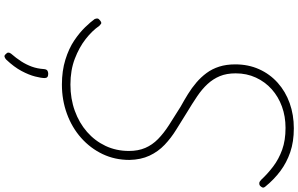

<svg xmlns="http://www.w3.org/2000/svg" viewBox="-257 -798 1330 856"><g transform="rotate(90 408.0 -370.0)"><path d="M357 19Q296 19 246 3.5Q196 -12 160.5 -36Q125 -60 101 -85Q77 -110 65 -127Q62 -134 62.5 -139.5Q63 -145 71 -151Q81 -159 86 -155.5Q91 -152 95 -148Q117 -116 154 -87Q191 -58 242 -38.5Q293 -19 357 -19Q420 -19 474 -38.5Q528 -58 568 -93Q608 -128 630.5 -175.5Q653 -223 653 -280Q653 -321 639.5 -352.5Q626 -384 600 -409.5Q574 -435 537.5 -458.5Q501 -482 456 -510Q427 -526 399.5 -543Q372 -560 348 -580.5Q324 -601 305.5 -626Q287 -651 277 -682.5Q267 -714 267 -754Q267 -812 288.5 -860Q310 -908 349 -943Q388 -978 440 -996.5Q492 -1015 552 -1015Q612 -1015 658.5 -999Q705 -983 742.5 -955Q780 -927 811 -889Q818 -881 816 -875.5Q814 -870 808 -864Q802 -860 795.5 -861Q789 -862 781 -870Q754 -899 721.5 -923.5Q689 -948 647.5 -963Q606 -978 550 -978Q499 -978 455 -962Q411 -946 378 -916.5Q345 -887 326 -846Q307 -805 307 -756Q307 -715 319.5 -685Q332 -655 354.5 -630.5Q377 -606 409.5 -584Q442 -562 482 -538Q520 -514 557.5 -491Q595 -468 625.5 -439Q656 -410 674 -371.5Q692 -333 693 -282Q693 -217 667 -162.5Q641 -108 595 -67Q549 -26 487.5 -3.5Q426 19 357 19ZM221 269Q215 264 214.5 258.5Q214 253 219 246Q239 223 253.5 200.5Q268 178 277 153.5Q286 129 288 99Q289 88 294.5 84Q300 80 309 80Q319 80 323.5 84Q328 88 328 96Q328 111 321 138.5Q314 166 296.5 199Q279 232 246 267Q241 272 234 274.5Q227 277 221 269Z"/></g></svg>

Font: Playwrite US Trad Thin
Style: Regular
Weight: 250
Designer: Veronika Burian, José Scaglione
Foundry: TypeTogether
Version: Version 1.003